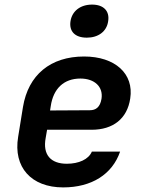

<svg xmlns="http://www.w3.org/2000/svg" viewBox="-20 -806 640 836"><path d="M358 -642C408 -642 445 -669 451 -714C458 -758 431 -786 381 -786C330 -786 294 -758 287 -714C280 -669 307 -642 358 -642ZM255 10C379 10 469 -47 503 -146H380C366 -112 323 -93 271 -93C201 -93 165 -132 179 -206L185 -241H379C472 -241 534 -289 547 -377C564 -485 481 -560 346 -560C200 -560 103 -480 80 -340L59 -210C37 -78 116 10 255 10ZM198 -325 201 -344C212 -420 258 -464 330 -464C392 -464 430 -428 422 -376C416 -339 397 -326 371 -326Z"/></svg>

Font: JetBrains Mono
Style: Bold Italic
Weight: 558
Italic angle: -9°
Monospace: yes
Designer: Philipp Nurullin, Konstantin Bulenkov
Foundry: JetBrains
Version: Version 2.305